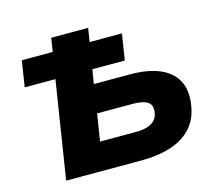

<svg xmlns="http://www.w3.org/2000/svg" viewBox="-101 -830 1069 954"><g transform="rotate(-15 433.5 -352.5)"><path d="M126 0 205 -501H47L68 -635H227L238 -705H428L417 -635H583L562 -501H395L383 -428H569Q659 -428 719 -403Q779 -378 806.5 -329.5Q834 -281 824 -208Q815 -136 774.5 -90Q734 -44 667.5 -22Q601 0 511 0ZM339 -144H526Q576 -144 605 -161.5Q634 -179 639 -216Q644 -252 620 -267.5Q596 -283 545 -283H361Z"/></g></svg>

Font: Nunito Sans 10pt SemiExpanded Black
Style: Italic
Weight: 900
Width: 6
Italic angle: -9°
Designer: Vernon Adams
Foundry: Vernon Adams
Version: Version 3.101;gftools[0.9.27]